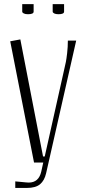

<svg xmlns="http://www.w3.org/2000/svg" viewBox="-20 -800 425 945"><path d="M239.3 -779.8H295.4V-742.7Q295.4 -730 267.6 -730Q254.4 -730 246.8 -733.9Q239.3 -737.8 239.3 -742.7ZM89.4 -779.8H145.5V-742.7Q145.5 -730 117.7 -730Q104.5 -730 96.9 -733.9Q89.4 -737.8 89.4 -742.7ZM355 -600.1 207 52.7Q198.7 88.9 177 106.9Q155.3 125 112.3 125H55.2V92.8Q62.5 93.3 79.3 95Q96.2 96.7 107.2 97.7Q118.2 98.6 121.1 98.6Q170.9 98.6 183.1 44.4L192.9 0H147.5L30.3 -596.7L80.1 -606L191.9 -29.8H200.2L293 -444.8Q301.3 -481 304.2 -495.1Q307.1 -509.3 310.5 -538.8Q314 -568.4 314 -600.1Z"/></svg>

Font: Reswysokr
Style: Regular
Weight: 500
Version: Version 0.984